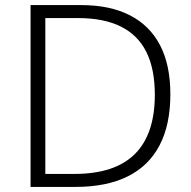

<svg xmlns="http://www.w3.org/2000/svg" viewBox="-20 -734 751 754"><path d="M649 -364Q649 -244 606.5 -163Q564 -82 481 -41Q398 0 277 0H100V-714H299Q412 -714 490 -674Q568 -634 608.5 -556.5Q649 -479 649 -364ZM588 -362Q588 -463 555 -529.5Q522 -596 455 -629.5Q388 -663 287 -663H158V-51H272Q431 -51 509.5 -129Q588 -207 588 -362Z"/></svg>

Font: Noto Sans Thai Light
Style: Regular
Weight: 300
Designer: Monotype Design Team
Foundry: Monotype Imaging Inc.
Version: Version 2.001